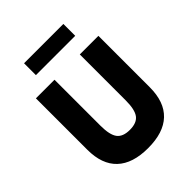

<svg xmlns="http://www.w3.org/2000/svg" viewBox="-290 -1230 1409 1409"><g transform="rotate(-45 414.0 -526.0)"><path d="M414.5 16Q254.5 16 172.2 -61.8Q90 -139.5 90 -292V-825H283V-348.5Q283 -252.5 312.8 -213Q342.5 -173.5 414 -173.5Q486 -173.5 515.8 -213Q545.5 -252.5 545.5 -348.5V-825H738.5V-292Q738.5 -139.5 656.5 -61.8Q574.5 16 414.5 16ZM210.5 -945.5V-1068.5H618.5V-945.5Z"/></g></svg>

Font: Spartan Thin ExtraBold
Style: Regular
Weight: 800
Version: Version 1.004